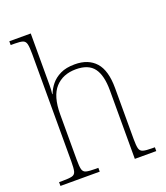

<svg xmlns="http://www.w3.org/2000/svg" viewBox="-139 -856 822 951"><g transform="rotate(-20 272.0 -380.0)"><path d="M15 0V-20H34Q68 -20 83.5 -24Q99 -28 103 -44Q107 -60 107 -95V-663Q107 -698 103 -714.5Q99 -731 85.5 -735.5Q72 -740 44 -740H22V-760H135V-487Q135 -462 132 -441H134Q143 -466 161.5 -489Q180 -512 210.5 -527Q241 -542 287 -542Q358 -542 396.5 -499Q435 -456 435 -363V-94Q435 -60 439 -44.5Q443 -29 458 -24.5Q473 -20 506 -20H520V0H407V-361Q407 -440 378.5 -478.5Q350 -517 284 -517Q215 -517 175 -473Q135 -429 135 -334V-95Q135 -60 139 -44Q143 -28 158.5 -24Q174 -20 208 -20H222V0Z"/></g></svg>

Font: Noto Serif Tamil SemiCondensed Thin
Style: Italic
Weight: 100
Width: 4
Italic angle: -12°
Designer: Indian Type Foundry, Tom Grace, and the Monotype Design Team
Foundry: Monotype Imaging Inc.
Version: Version 2.003; ttfautohint (v1.8.4.7-5d5b)